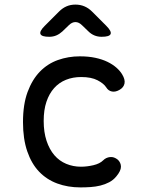

<svg xmlns="http://www.w3.org/2000/svg" viewBox="-20 -805 640 835"><path d="M80 -274Q80 -351 100 -405Q120 -459 153.5 -493.5Q187 -528 232 -544Q277 -560 327 -560Q365 -560 395 -553.5Q425 -547 447.5 -536Q470 -525 486 -511Q502 -497 511 -482Q525 -459 521.5 -442Q518 -425 501 -415Q483 -404 467 -407Q451 -410 442 -425Q431 -442 404 -456Q377 -470 333 -470Q297 -470 267 -458Q237 -446 215.5 -422Q194 -398 182 -362.5Q170 -327 170 -279Q170 -230 182.5 -192.5Q195 -155 216.5 -130Q238 -105 268 -92.5Q298 -80 332 -80Q358 -80 386 -86.5Q414 -93 429 -108Q441 -120 458.5 -122Q476 -124 493 -110Q499 -104 502.5 -96.5Q506 -89 506 -80Q506 -71 501 -60.5Q496 -50 486 -38Q473 -22 455 -12.5Q437 -3 416.5 2Q396 7 374 8.5Q352 10 330 10Q275 10 229 -7Q183 -24 150 -58.5Q117 -93 98.5 -147Q80 -201 80 -274ZM194 -645Q161 -645 156 -657Q151 -669 174 -692L237 -755Q252 -770 269.5 -777.5Q287 -785 308 -785Q329 -785 347 -777.5Q365 -770 380 -755L442 -693Q466 -669 461 -657Q456 -645 422 -645Q405 -645 390.5 -651Q376 -657 364 -669L337 -695Q323 -709 308 -709Q293 -709 279 -695L251 -668Q239 -657 225 -651Q211 -645 194 -645Z"/></svg>

Font: Maple Mono Normal
Style: Regular
Weight: 400
Monospace: yes
Designer: subframe7536
Version: Version 7.000